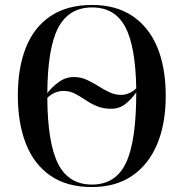

<svg xmlns="http://www.w3.org/2000/svg" viewBox="-20 -745 742 775"><path d="M351 10Q250 10 183.5 -36Q117 -82 84.5 -165Q52 -248 52 -359Q52 -471 84.5 -553Q117 -635 184 -680Q251 -725 352 -725Q448 -725 514.5 -680.5Q581 -636 615 -554Q649 -472 649 -358Q649 -246 614.5 -163.5Q580 -81 513.5 -35.5Q447 10 351 10ZM469 -362Q501 -362 530 -388Q527 -560 485 -637.5Q443 -715 352 -715Q258 -715 215 -633Q172 -551 171 -369Q190 -394 217.5 -414Q245 -434 278 -434Q306 -434 330 -423Q354 -412 376 -398Q398 -384 421 -373Q444 -362 469 -362ZM351 0Q447 0 488.5 -87.5Q530 -175 530 -372Q511 -345 486.5 -325.5Q462 -306 429 -306Q396 -306 371 -316.5Q346 -327 325 -341.5Q304 -356 282.5 -367Q261 -378 237 -378Q200 -378 171 -350Q172 -168 214.5 -84Q257 0 351 0Z"/></svg>

Font: Noto Serif Display SemiCondensed Medium
Style: Regular
Weight: 500
Width: 4
Designer: Monotype Design Team
Foundry: Monotype Imaging Inc.
Version: Version 2.009